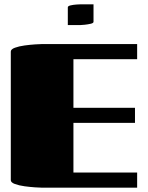

<svg xmlns="http://www.w3.org/2000/svg" viewBox="-20 -869 685 889"><path d="M605 -370V-300H320V-70H615V0H175Q166 0 143 -1.5Q120 -3 94 -6.5Q68 -10 49 -17Q30 -24 30 -35V-630Q30 -641 49 -648Q68 -655 94 -658.5Q120 -662 143 -663.5Q166 -665 175 -665H615V-595H320V-370ZM294 -753V-835Q294 -841 306.5 -844Q319 -847 333.5 -848Q348 -849 353 -849H413V-768Q413 -762 400 -759Q387 -756 372.5 -754.5Q358 -753 353 -753Z"/></svg>

Font: Gajraj One
Style: Regular
Weight: 400
Designer: Saurabh Sharma
Foundry: Saurabh Sharma
Version: Version 1.000